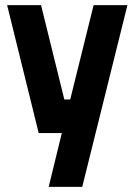

<svg xmlns="http://www.w3.org/2000/svg" viewBox="-20 -519 525 749"><path d="M7.8 -499H140.1L231 -130.9H253.9L345.2 -499H477.1L300.8 210H169.9L221.2 0H130.9Z"/></svg>

Font: TitilliumText25L
Style: 999 wt
Weight: 900
Designer: Accademia di Belle Arti di Urbino and others
Foundry: Accademia di Belle Arti di Urbino and others.
Version: Version 25.000